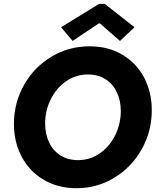

<svg xmlns="http://www.w3.org/2000/svg" viewBox="-20 -968 820 995"><path d="M52.2 -326.2Q52.2 -434.1 103.8 -526.4Q155.3 -618.7 245.1 -673.3Q335 -728 443.8 -728Q540.5 -728 613.8 -684.8Q687 -641.6 726.8 -566.2Q766.6 -490.7 766.6 -396.5Q766.6 -288.1 714.8 -195.3Q663.1 -102.5 573.5 -47.6Q483.9 7.3 376 7.3Q280.8 7.3 207 -35.9Q133.3 -79.1 92.8 -155Q52.2 -231 52.2 -326.2ZM606 -392.6Q606 -447.3 585.4 -490.2Q564.9 -533.2 526.6 -557.6Q488.3 -582 436 -582Q372.6 -582 321.5 -546.1Q270.5 -510.3 242.2 -451.9Q213.9 -393.6 213.9 -328.1Q213.9 -273.4 234.4 -230.2Q254.9 -187 293.5 -162.6Q332 -138.2 383.8 -138.2Q447.8 -138.2 498.5 -174.1Q549.3 -210 577.6 -268.6Q606 -327.1 606 -392.6ZM296.4 -826.7 493.2 -947.8H522.9L677.2 -826.7L601.6 -755.9L497.1 -847.2H492.7L356.4 -755.9Z"/></svg>

Font: Reddit Sans Vanilla ExtraBold
Style: Italic
Weight: 800
Italic angle: -11.25°
Designer: Stephen Hutchings
Version: Version 1.013